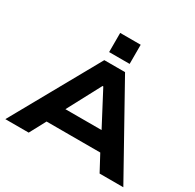

<svg xmlns="http://www.w3.org/2000/svg" viewBox="-193 -1136 1365 1346"><g transform="rotate(30 489.5 -463.0)"><path d="M12 0 406 -705H574L967 0H775L671 -194L751 -130H225L305 -194L201 0ZM486 -542 322 -234 283 -271H693L654 -234L492 -542ZM407 -771V-926H573V-771Z"/></g></svg>

Font: Nunito Sans 7pt Expanded ExtraBold
Style: Regular
Weight: 800
Width: 7
Designer: Vernon Adams
Foundry: Vernon Adams
Version: Version 3.101;gftools[0.9.27]